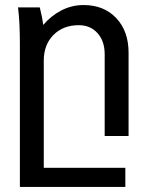

<svg xmlns="http://www.w3.org/2000/svg" viewBox="-20 -534 575 754"><path d="M58.1 200.2V-359.9Q58.1 -447.8 50.8 -504.9H136.2Q146 -466.8 149.9 -436Q179.7 -471.7 220.7 -492.9Q261.7 -514.2 308.1 -514.2Q388.2 -514.2 436.5 -462.9Q484.9 -411.6 484.9 -327.1V0H391.1V-320.8Q391.1 -372.6 363 -403.8Q335 -435.1 289.1 -435.1Q228 -435.1 189.9 -396.7Q151.9 -358.4 151.9 -295.9V125H472.2V200.2Z"/></svg>

Font: LT Superior Med
Style: Regular
Weight: 500
Designer: Daniel Lyons
Foundry: LyonsType
Version: Version 1.000